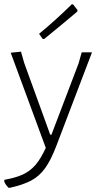

<svg xmlns="http://www.w3.org/2000/svg" viewBox="-37 -704 474 914"><path d="M208 -63 337 -402 352 -455H401L231 -9Q205 59 177.5 97Q150 135 111.5 155.5Q73 176 10 190H4Q-10 177 -17 160L-16 152Q39 142 73 126Q107 110 132 81Q157 52 181 0L14 -453L63 -458L78 -405L202 -63ZM331 -649Q283 -608 173 -518L166 -519L149 -543Q226 -606 305 -684L311 -683L332 -656Z"/></svg>

Font: t
Style: Regular
Weight: 300
Designer: Juan Pablo del Peral
Foundry: Huerta Tipografica
Version: Version 2.004; ttfautohint (v1.8.1)